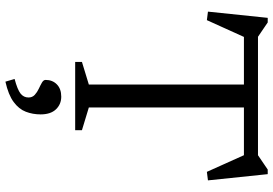

<svg xmlns="http://www.w3.org/2000/svg" viewBox="-170 -582 1010 710"><g transform="rotate(90 335.0 -227.0)"><path d="M292.5 -645.5H377.5V-50.5L461.5 -25V0H209V-25L292.5 -50.5ZM592 -624H78.5L121.5 -635L54.5 -487L23 -491L46 -712H63L128.5 -667.5L81.5 -676H588.5L541.5 -667.5L607 -712H624L647 -491L615.5 -487L549 -635ZM272 224Q311.5 213.5 326 202Q340.5 190.5 340.5 172.5Q340.5 158.5 330.8 149.5Q321 140.5 308 134.5Q295 128.5 285.2 122.8Q275.5 117 275.5 109.5Q275.5 84 292 67.8Q308.5 51.5 337.5 51.5Q365.5 51.5 384.2 71Q403 90.5 403 128Q403 157 393.2 182.5Q383.5 208 357.2 227.5Q331 247 282 258Z"/></g></svg>

Font: Newsreader 16pt 16pt
Style: Regular
Weight: 400
Version: Version 1.003